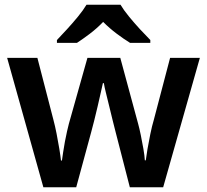

<svg xmlns="http://www.w3.org/2000/svg" viewBox="-20 -786 870 806"><path d="M465 -233Q460 -252 453 -280.5Q446 -309 438.5 -340Q431 -371 424.5 -397Q418 -423 416 -437H412Q409 -423 403 -397Q397 -371 390 -340Q383 -309 375.5 -280Q368 -251 363 -232L300 0H162L10 -543H137L204 -284Q211 -258 217.5 -225Q224 -192 229 -161.5Q234 -131 236 -112H240Q242 -125 245 -146.5Q248 -168 252.5 -191.5Q257 -215 261.5 -235Q266 -255 269 -266L347 -543H485L560 -266Q565 -248 571 -219Q577 -190 582 -161Q587 -132 588 -113H592Q594 -130 599 -159.5Q604 -189 611 -223Q618 -257 626 -284L694 -543H819L665 0H525ZM486 -766Q499 -744 521.5 -716.5Q544 -689 568 -663Q592 -637 611 -618V-606H526Q500 -622 470 -644.5Q440 -667 413 -694Q387 -667 358 -645Q329 -623 303 -606H219V-618Q238 -638 261.5 -663.5Q285 -689 307.5 -716.5Q330 -744 343 -766Z"/></svg>

Font: Noto Sans Armenian SemiBold
Style: Regular
Weight: 600
Designer: Monotype Design Team
Foundry: Monotype Imaging Inc.
Version: Version 2.007